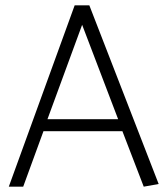

<svg xmlns="http://www.w3.org/2000/svg" viewBox="-20 -700 628 720"><path d="M288 -607 158 -253H423ZM315 -680 575 -10 519 0 439 -208H143L67 0H13L260 -680Z"/></svg>

Font: Palanquin ExtraLight
Style: Regular
Weight: 275
Designer: Pria Ravichandran
Version: Version 1.001